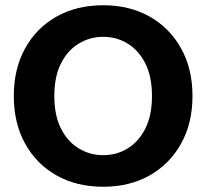

<svg xmlns="http://www.w3.org/2000/svg" viewBox="-20 -700 786 732"><path d="M373.2 12Q272.4 12 195.5 -31.3Q118.6 -74.6 75.6 -152.6Q32.6 -230.6 32.6 -334Q32.6 -437.4 75.6 -515.4Q118.6 -593.4 195.5 -636.7Q272.4 -680 373.2 -680Q474.1 -680 550.6 -636.7Q627.1 -593.4 670.5 -515.4Q713.9 -437.4 713.9 -334Q713.9 -230.6 670.5 -152.6Q627.1 -74.6 550.6 -31.3Q474.1 12 373.2 12ZM373.2 -108.4Q424.5 -108.4 466.6 -134.1Q508.7 -159.7 534 -209.8Q559.4 -260 559.4 -334Q559.4 -408 534 -458.2Q508.7 -508.3 466.6 -533.9Q424.5 -559.6 373.2 -559.6Q323 -559.6 280.4 -533.9Q237.8 -508.3 212.5 -458.2Q187.1 -408 187.1 -334Q187.1 -260 212.5 -209.8Q237.8 -159.7 280.4 -134.1Q323 -108.4 373.2 -108.4Z"/></svg>

Font: Atkinson Hyperlegible Next
Style: Regular
Weight: 400
Designer: Elliott Scott, Megan Eiswerth, Linus Boman, Theodore Petrosky, Letters from Sweden
Foundry: Applied Design Works, Letters from Sweden
Version: Version 2.001